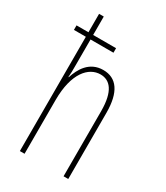

<svg xmlns="http://www.w3.org/2000/svg" viewBox="-189 -840 795 921"><g transform="rotate(30 208.0 -380.0)"><path d="M105 -760H79V-658H13V-633H79V0H105V-298C105 -447 166 -512 231 -512C283 -512 321 -472 321 -360V0H347V-366C347 -481 306 -537 232 -537C155 -537 121 -475 105 -424H103C105 -446 105 -461 105 -492V-633H232V-658H105Z"/></g></svg>

Font: Noto Sans Ethiopic ExtraCondensed Thin
Style: Regular
Weight: 100
Width: 2
Designer: Monotype Design Team
Foundry: Monotype Imaging Inc.
Version: Version 2.102